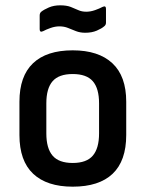

<svg xmlns="http://www.w3.org/2000/svg" viewBox="-20 -690 547 721"><path d="M253 11Q156 11 104.5 -37.5Q53 -86 53 -183V-308Q53 -404 104 -452.5Q155 -501 253 -501Q350 -501 402 -452.5Q454 -404 454 -308V-183Q454 -86 403 -37.5Q352 11 253 11ZM253 -78Q305 -78 328.5 -105.5Q352 -133 352 -189V-302Q352 -358 328.5 -385Q305 -412 253 -412Q201 -412 177.5 -385Q154 -358 154 -302V-189Q154 -133 177.5 -105.5Q201 -78 253 -78ZM300 -567Q281 -567 265.5 -573Q250 -579 235.5 -585Q221 -591 203 -591Q187 -591 170 -585Q153 -579 142 -573Q129 -567 129 -580V-632Q129 -641 135 -646Q145 -654 163.5 -662Q182 -670 206 -670Q230 -670 245.5 -664Q261 -658 274 -652Q287 -646 304 -646Q320 -646 337 -652Q354 -658 365 -664Q378 -670 378 -657V-605Q378 -596 371 -591Q362 -583 343.5 -575Q325 -567 300 -567Z"/></svg>

Font: Sofia Sans Extra Cond
Style: Bold
Weight: 700
Width: 1
Designer: Botio Nikoltchev, Ani Petrova
Foundry: lettersoup
Version: Version 4.100; ttfautohint (v1.8.3)